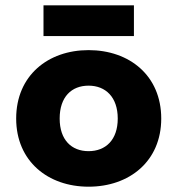

<svg xmlns="http://www.w3.org/2000/svg" viewBox="-20 -692 669 724"><path d="M314 12C468 12 588 -84 588 -245C588 -407 468 -503 314 -503C161 -503 41 -407 41 -245C41 -84 161 12 314 12ZM314 -369C378 -369 424 -326 424 -245C424 -165 379 -122 314 -122C250 -122 205 -164 205 -245C205 -327 250 -369 314 -369ZM485 -556V-672H144V-556Z"/></svg>

Font: Falling Sky
Style: ExBd
Weight: 400
Designer: Paul D. Hunt
Foundry: Adobe Systems Incorporated
Version: Version 1.02